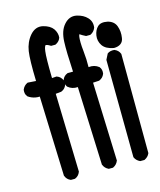

<svg xmlns="http://www.w3.org/2000/svg" viewBox="-107 -770 714 858"><g transform="rotate(-15 250.0 -341.0)"><path d="M113.3 10.3Q96.2 3.4 89.4 -14.6L88.9 -15.6V-16.6L76.2 -384.8Q65.9 -384.3 56.6 -386Q47.4 -387.7 38.8 -391.4Q30.3 -395 22.9 -400.4L22.5 -400.9L22 -401.9Q12.2 -413.1 14.6 -432.1V-433.1L15.1 -433.6Q22 -450.7 38.6 -458.5L40 -459H41.5L78.1 -456.5Q75.2 -555.2 81.1 -593.8Q87.4 -634.3 111.8 -663.1Q137.7 -692.9 171.4 -685.1Q203.6 -677.2 217.3 -657.7Q220.7 -652.8 222.9 -647.9Q225.1 -643.1 226.6 -637.9Q228 -632.8 228.5 -627.7Q229 -622.6 228.5 -617.7V-616.7L228 -616.2Q226.1 -610.4 222.7 -605.7Q219.2 -601.1 214.6 -597.4Q210 -593.8 204.6 -591.3L203.6 -590.8H202.1H185.5H183.6L182.1 -591.8Q167.5 -601.1 160.6 -600.1Q160.2 -600.1 159.7 -599.4Q159.2 -598.6 158.2 -596.9Q157.2 -595.2 156.2 -592.5Q155.3 -589.8 154.1 -585Q152.8 -580.1 152.3 -573.7Q148.4 -545.4 150.4 -450.7L170.4 -452.1H171.9L172.9 -451.7Q191.9 -444.8 198.7 -425.8L199.2 -424.8V-423.8V-407.2V-406.2L198.7 -405.3Q197.3 -401.9 195.6 -398.7Q193.8 -395.5 191.7 -393.1Q189.5 -390.6 187 -388.4Q184.6 -386.2 181.4 -384.5Q178.2 -382.8 174.8 -381.3L174.3 -380.9H173.3L148.4 -378.4L158.2 -16.6V-15.6L157.7 -14.6Q150.9 3.4 133.8 10.3L132.8 10.7H131.8H115.2H114.3ZM289.6 6.3Q272.9 -1.5 266.1 -18.6L265.6 -19V-20.5L251.5 -381.8Q225.1 -379.9 206.1 -396L205.6 -396.5L205.1 -397Q196.3 -409.7 198.2 -428.2V-429.2L198.7 -429.7Q202.1 -438.5 208 -444.3Q213.9 -450.2 222.7 -453.6L223.6 -454.1H224.6H248.5Q243.2 -547.4 245.1 -593.3Q246.1 -618.2 252.4 -637.5Q258.8 -656.7 271 -670.4Q295.9 -698.7 328.6 -691.9Q359.4 -685.1 377 -666Q395 -646.5 390.6 -619.1V-618.7L390.1 -618.2Q383.3 -601.1 366.7 -593.3L365.7 -592.8H364.3H347.7H346.2L345.2 -593.3Q330.1 -600.6 319.8 -607.9Q319.3 -608.4 319.3 -608.4Q317.4 -605.5 315.9 -597.2Q314.5 -587.4 314.7 -570.6Q314.9 -553.7 317.4 -531.7Q321.8 -491.2 320.8 -455.6Q348.1 -459 368.2 -442.9H368.7V-442.4Q379.4 -429.2 376 -410.2V-409.7L375.5 -409.2Q368.7 -392.1 351.6 -385.3L351.1 -384.8H350.1L322.3 -383.3L335 -20.5V-19.5L334.5 -18.6Q327.6 -1.5 311 6.3L310.1 6.8H308.6H292H290.5ZM434.1 9.3Q425.8 5.4 419.9 -0.5Q414.1 -6.3 410.6 -14.2L410.2 -15.1V-16.6L406.2 -464.8V-466.3L406.7 -467.3L418.5 -490.7L419.4 -492.2L420.4 -493.2Q433.1 -502 451.7 -500H452.6L453.1 -499.5Q470.2 -492.7 477.1 -475.6L477.5 -474.6V-473.6L479.5 -16.6V-15.6L479 -14.2Q472.2 1.5 455.6 9.3L454.6 9.8H453.1H436.5H435.1ZM452.1 -508.8Q434.1 -512.2 421.4 -519Q408.7 -525.9 401.4 -536.6Q387.2 -558.1 391.1 -583Q395 -607.4 409.7 -621.6Q424.8 -636.2 455.1 -629.9Q469.7 -626.5 479.7 -618.2Q489.7 -609.9 494.1 -597.2Q498.5 -585 499.8 -571.3Q501 -557.6 498.5 -542.5Q496.1 -525.9 484.1 -517.3Q472.2 -508.8 453.1 -508.8H452.6Z"/></g></svg>

Font: NaikaiFont
Style: SemiBold
Weight: 600
Version: Version 1.89